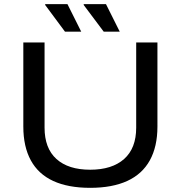

<svg xmlns="http://www.w3.org/2000/svg" viewBox="-20 -890 868 922"><path d="M413 12Q307 12 235.5 -21Q164 -54 128 -120Q92 -186 92 -282V-686H194V-277Q194 -178 251 -126.5Q308 -75 413 -75Q518 -75 576 -126.5Q634 -178 634 -277V-686H736V-282Q736 -186 699.5 -120Q663 -54 591 -21Q519 12 413 12ZM478 -738 382 -866V-870H489L555 -738ZM292 -738 197 -866V-870H304L370 -738Z"/></svg>

Font: Archivo SemiExpanded
Style: Regular
Weight: 400
Width: 6
Designer: Hector Gatti
Foundry: Omnibus-Type
Version: Version 2.001